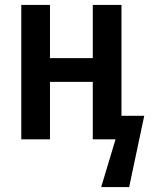

<svg xmlns="http://www.w3.org/2000/svg" viewBox="-20 -563 615 776"><path d="M66 0V-543H182V-328H355V-543H471V-95H563L502 193H389L447 0H355V-232H182V0Z"/></svg>

Font: Noto Sans Condensed SemiBold
Style: Regular
Weight: 600
Width: 3
Designer: Monotype Design Team
Foundry: Monotype Imaging Inc.
Version: Version 2.013; ttfautohint (v1.8.4.7-5d5b)